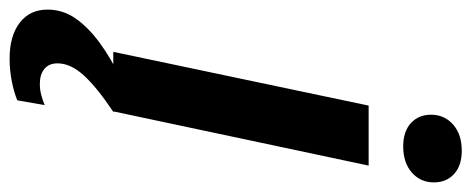

<svg xmlns="http://www.w3.org/2000/svg" viewBox="-387 -455 982 400"><g transform="rotate(90 104.0 -255.0)"><path d="M12 0 124 -532H249L136 0ZM209 -604Q178 -604 160.5 -620Q143 -636 143 -662Q143 -690 163.5 -708Q184 -726 218 -726Q249 -726 266.5 -710Q284 -694 284 -668Q284 -640 263.5 -622Q243 -604 209 -604ZM26 216Q-21 216 -48.5 195Q-76 174 -76 137Q-76 105 -57.5 78.5Q-39 52 -7 28.5Q25 5 65 -14H130L137 0Q86 34 61 61.5Q36 89 36 116Q36 134 47.5 143.5Q59 153 79 153Q91 153 102 150Q113 147 123 143L113 200Q96 207 73 211.5Q50 216 26 216Z"/></g></svg>

Font: Mona Sans ExtraLight SemiBold
Style: Italic
Weight: 600
Italic angle: -11.6951°
Version: Version 2.000